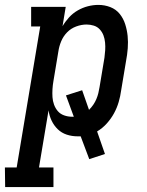

<svg xmlns="http://www.w3.org/2000/svg" viewBox="-80 -548 600 783"><path d="M-59 215 -60 135H-12L84 -440H47V-520H188L175 -441Q186 -460 201.5 -477Q217 -494 237 -505.5Q257 -517 278.5 -522.5Q300 -528 321 -528Q347 -528 370 -519Q393 -510 408 -491.5Q423 -473 430.5 -449.5Q438 -426 440.5 -401.5Q443 -377 441 -351Q439 -325 434 -299L414 -179Q411 -156 404 -132Q397 -108 385 -86Q373 -64 355.5 -44.5Q338 -25 316 -12L348 80L284 101L249 8H237Q213 8 192 1Q171 -6 155.5 -21Q140 -36 130.5 -56Q121 -76 118 -98L79 135H138V215ZM213 -72H221L189 -159L255 -180L283 -100Q293 -110 300.5 -121Q308 -132 313 -144Q318 -156 321 -168Q324 -180 326 -193L346 -313Q348 -328 349 -343.5Q350 -359 348.5 -374.5Q347 -390 342 -403.5Q337 -417 327 -428Q317 -439 302.5 -443.5Q288 -448 273 -448Q252 -448 230.5 -440Q209 -432 193.5 -416Q178 -400 169.5 -379.5Q161 -359 158 -338L138 -218Q135 -201 134 -184.5Q133 -168 134 -152Q135 -136 140.5 -121Q146 -106 156 -94.5Q166 -83 181.5 -77.5Q197 -72 213 -72Z"/></svg>

Font: Iosevka Curly Slab Medium
Style: Italic
Weight: 500
Italic angle: -9°
Monospace: yes
Designer: Belleve Invis
Foundry: Belleve Invis
Version: Version 22.1.2; ttfautohint (v1.8.4)